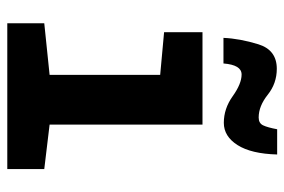

<svg xmlns="http://www.w3.org/2000/svg" viewBox="-150 -650 799 540"><g transform="rotate(90 250.0 -379.5)"><path d="M45 0V-104L190 -119V-430L70 -441V-549H330V-119L455 -104V0ZM86 -608H158Q162 -659 189 -659Q215 -659 250 -634Q285 -609 325 -609Q363 -609 387.5 -647.5Q412 -686 414 -759H343Q338 -732 332 -719.5Q326 -707 310 -707Q278 -707 246 -732.5Q214 -758 173 -758Q120 -758 104 -706Q88 -654 86 -608Z"/></g></svg>

Font: Noto Sans Mono Condensed Extra
Style: Regular
Weight: 800
Width: 3
Designer: Monotype Design Team
Foundry: Monotype Imaging Inc.
Version: Version 1.900